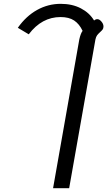

<svg xmlns="http://www.w3.org/2000/svg" viewBox="-20 -623 571 1002"><path d="M394 -418Q401 -449 411 -462Q394 -498 367 -516Q340 -534 296 -534Q198 -534 130 -444L73 -478Q116 -539 173.5 -571Q231 -603 297 -603Q357 -603 402 -579.5Q447 -556 471 -516Q479 -523 488 -523Q498 -523 508 -512Q520 -499 520 -485Q520 -475 515.5 -469Q511 -463 503 -456Q492 -446 486.5 -438.5Q481 -431 478 -417L341 359H257Z"/></svg>

Font: Niramit
Style: Italic
Weight: 400
Italic angle: -10°
Version: Version 1.000; ttfautohint (v1.6)